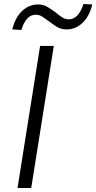

<svg xmlns="http://www.w3.org/2000/svg" viewBox="-20 -933 478 953"><path d="M67 0 179 -705H247L135 0ZM86 -784 41 -787Q50 -825 68 -852.5Q86 -880 112 -895.5Q138 -911 168 -911Q196 -911 217.5 -897.5Q239 -884 258 -870Q273 -857 288.5 -847Q304 -837 321 -837Q346 -837 364.5 -857Q383 -877 394 -913L438 -911Q425 -854 390.5 -820.5Q356 -787 311 -787Q283 -787 262 -800Q241 -813 222 -828Q206 -840 190.5 -850Q175 -860 158 -860Q133 -860 115 -840.5Q97 -821 86 -784Z"/></svg>

Font: Nunito Sans 7pt SemiCondensed Light
Style: Italic
Weight: 300
Width: 4
Italic angle: -9°
Designer: Vernon Adams
Foundry: Vernon Adams
Version: Version 3.101;gftools[0.9.27]